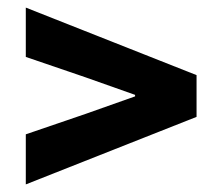

<svg xmlns="http://www.w3.org/2000/svg" viewBox="-20 -584 560 506"><path d="M48 -98V-230L206 -284L336 -330V-334L206 -380L48 -434V-564L498 -386V-276Z"/></svg>

Font: Source Sans 3 Black
Style: Italic
Weight: 900
Italic angle: -11°
Designer: Paul D. Hunt
Foundry: Adobe
Version: Version 3.052;hotconv 1.1.0;makeotfexe 2.6.0